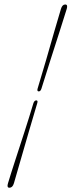

<svg xmlns="http://www.w3.org/2000/svg" viewBox="-20 -744 326 876"><path d="M169 -339.5Q165 -327 157 -327Q148 -327 151.5 -339.5Q170.5 -401.5 190 -469Q209.5 -536.5 227 -598Q244.5 -659.5 258 -703Q264 -723.5 277.5 -723.5Q290.5 -723.5 284.5 -703.5Q271 -659.5 251.2 -598Q231.5 -536.5 209.8 -469Q188 -401.5 169 -339.5ZM132.5 -273.5Q137 -286 145.5 -286Q154 -286 150 -273.5Q131.5 -211.5 111.5 -143Q91.5 -74.5 73.8 -12.8Q56 49 43.5 92Q37.5 112.5 23 112.5Q10 112.5 16.5 92Q29.5 48.5 49.8 -13.5Q70 -75.5 92 -143.5Q114 -211.5 132.5 -273.5Z"/></svg>

Font: Fraunces 144pt Soft Thin
Style: Italic
Weight: 100
Italic angle: -16°
Version: Version 1.000;[0bf87f6ff]